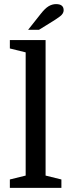

<svg xmlns="http://www.w3.org/2000/svg" viewBox="-20 -915 348 935"><path d="M117 -770 178 -847Q199 -874 216.5 -884.5Q234 -895 253 -895Q290 -895 290 -865Q290 -849 272.5 -835.5Q255 -822 217 -799L170 -770ZM105 -60V-660L28 -679V-720H202V-60L279 -41V0H28V-41Z"/></svg>

Font: Domine
Style: Regular
Weight: 400
Designer: Pablo Impallari, Rodrigo Fuenzalida, Brenda Gallo
Foundry: Pablo Impallari, Rodrigo Fuenzalida, Brenda Gallo
Version: Version 2.000